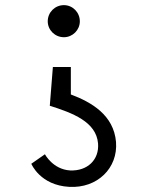

<svg xmlns="http://www.w3.org/2000/svg" viewBox="-20 -746 640 748"><path d="M229 -726C194 -726 166 -698 166 -663C166 -629 194 -601 229 -601C263 -601 291 -629 291 -663C291 -698 263 -726 229 -726ZM174 -334C262 -306 355 -272 362 -187C367 -124 321 -79 253 -82C186 -86 155 -145 155 -145L102 -108C102 -108 136 -24 250 -18C359 -12 440 -91 432 -193C423 -298 336 -348 256 -378V-485H186Z"/></svg>

Font: LilGrotesk
Style: Regular
Weight: 400
Designer: Bastien Sozeau
Foundry: NBR — Bastien Sozeau
Version: Version 2.001